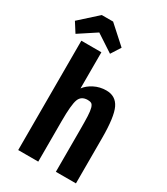

<svg xmlns="http://www.w3.org/2000/svg" viewBox="-255 -1014 964 1110"><g transform="rotate(30 227.0 -459.0)"><path d="M57 0H190.8V-271.2Q190.8 -380.2 204.4 -416.1Q218 -452 261 -452Q276.8 -452 285.8 -446.7Q294.8 -441.4 300.1 -423.1Q305.4 -404.8 306.9 -370.8Q308.4 -336.8 308.4 -279.2V0H442.4V-301.6Q442.4 -444 416 -498.7Q389.6 -553.4 326.8 -553.4Q284 -553.4 247.1 -534.6Q210.2 -515.8 190.8 -488.6V-730H57ZM85.2 -917.6 -32.8 -811.2 7.8 -747.4 123 -823 238.2 -747.4 278.8 -811.2 160.8 -917.6Z"/></g></svg>

Font: Secuela Light
Style: Regular
Weight: 300
Designer: Fernando Haro
Foundry: deFharo
Version: Version 1.708